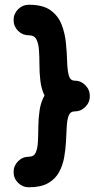

<svg xmlns="http://www.w3.org/2000/svg" viewBox="-20 -774 400 813"><path d="M360.4 -367.2Q360.4 -340.3 341.3 -321.3Q322.3 -302.2 295.4 -302.2Q277.8 -302.2 271 -284.9Q264.2 -267.6 262.7 -238.8Q261.2 -210 259.5 -175.8Q257.8 -141.6 251.7 -107.4Q245.6 -73.2 229.7 -44.4Q213.9 -15.6 183.3 1.7Q152.8 19 102.5 19Q75.7 19 56.6 0.2Q37.6 -18.6 37.6 -45.4Q37.6 -72.3 56.6 -91.3Q75.7 -110.4 102.5 -110.4Q123.5 -110.4 131.3 -127.9Q139.2 -145.5 140.6 -174.6Q142.1 -203.6 142.3 -238Q142.6 -272.5 147.7 -307.1Q152.8 -341.8 168.5 -369.6Q154.8 -397.9 150.9 -432.1Q147 -466.3 147 -500.2Q147 -534.2 145 -562.3Q143.1 -590.3 134 -607.4Q125 -624.5 102.5 -624.5Q75.7 -624.5 56.6 -643.3Q37.6 -662.1 37.6 -689Q37.6 -715.8 56.6 -734.9Q75.7 -753.9 102.5 -753.9Q161.6 -753.9 193.8 -730.7Q226.1 -707.5 240.5 -670.9Q254.9 -634.3 259 -593.3Q263.2 -552.2 264.2 -515.6Q265.1 -479 271 -455.8Q276.9 -432.6 295.4 -432.6Q322.3 -432.6 341.3 -413.3Q360.4 -394 360.4 -367.2Z"/></svg>

Font: Mikhak-DS2-FD Bold
Style: Regular
Weight: 700
Designer: Amin Abedi
Version: Version 3.4